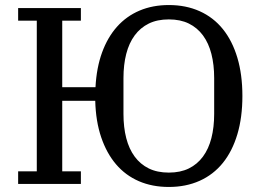

<svg xmlns="http://www.w3.org/2000/svg" viewBox="-20 -730 1037 762"><path d="M650 12Q584 12 531 -11Q478 -34 440.5 -78Q403 -122 381.5 -185.5Q360 -249 358 -330H227V-50H301V0H52V-50H126V-648H52V-698H301V-648H227V-384H359Q363 -461 385 -521.5Q407 -582 444.5 -624Q482 -666 534 -688Q586 -710 650 -710Q718 -710 772.5 -685.5Q827 -661 864.5 -614.5Q902 -568 922 -501Q942 -434 942 -349Q942 -264 922 -197Q902 -130 864.5 -83.5Q827 -37 772.5 -12.5Q718 12 650 12ZM650 -45Q696 -45 729.5 -61.5Q763 -78 785.5 -108.5Q808 -139 819 -182Q830 -225 830 -278V-420Q830 -473 819 -516Q808 -559 785.5 -589.5Q763 -620 729.5 -636.5Q696 -653 650 -653Q604 -653 570.5 -636.5Q537 -620 514.5 -589.5Q492 -559 481 -516Q470 -473 470 -420V-278Q470 -225 481 -182Q492 -139 514.5 -108.5Q537 -78 570.5 -61.5Q604 -45 650 -45Z"/></svg>

Font: IBM Plex Serif Text
Style: Regular
Weight: 450
Designer: Mike Abbink, Paul van der Laan, Pieter van Rosmalen
Foundry: Bold Monday
Version: Version 3.001